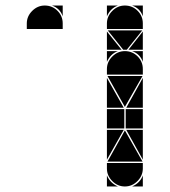

<svg xmlns="http://www.w3.org/2000/svg" viewBox="-20 -677 614 695"><path d="M142 -657Q169 -657 188 -638Q207 -619 207 -592V-572H77V-592Q77 -618 96.5 -637.5Q116 -657 142 -657ZM207 -657V-618Q197 -647 168 -657ZM432 -492Q459 -492 478 -473Q497 -454 497 -427V-407H367V-427Q367 -453 386.5 -472.5Q406 -492 432 -492ZM432 -657Q459 -657 478 -638Q497 -619 497 -592V-572H367V-592Q367 -618 386.5 -637.5Q406 -657 432 -657ZM432 -2Q406 -2 386.5 -21.5Q367 -41 367 -67V-87H497V-67Q497 -41 477.5 -21.5Q458 -2 432 -2ZM369 -92 432 -205 496 -92ZM496 -402 432 -290 369 -402ZM495 -567 439 -497H426L370 -567ZM430 -212H367V-282H430ZM497 -212H435V-282H497ZM367 -287V-395L428 -287ZM367 -207H428L367 -99ZM497 -287H437L497 -395ZM497 -207V-99L437 -207ZM367 -497V-563L420 -497ZM497 -497H445L497 -563ZM367 -42Q379 -14 407 -2H367ZM367 -492H407Q393 -487 383 -477Q373 -467 367 -453ZM458 -2Q472 -8 482 -18Q492 -28 497 -42V-2ZM367 -657H407Q393 -652 383 -642Q373 -632 367 -618ZM497 -492V-453Q487 -482 458 -492ZM497 -657V-618Q487 -647 458 -657Z"/></svg>

Font: CAT DyFa
Style: Regular
Weight: 400
Designer: Peter Wiegel
Foundry: Peter Wiegel
Version: Version 1.001; ttfautohint (v1.3)